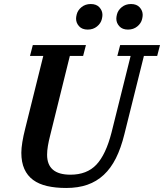

<svg xmlns="http://www.w3.org/2000/svg" viewBox="-20 -922 815 954"><path d="M309 12Q256 12 214.5 2.5Q173 -7 144.5 -28Q116 -49 101 -82.5Q86 -116 86 -163Q86 -185 91 -216Q96 -247 105 -282L195 -644H129L143 -698H407L393 -644H327L229 -248Q222 -221 218 -197Q214 -173 214 -153Q214 -54 330 -54Q412 -54 459 -104Q506 -154 534 -263L629 -644H563L577 -698H775L761 -644H695L598 -255Q581 -186 556 -136Q531 -86 495.5 -53Q460 -20 414 -4Q368 12 309 12ZM416 -775Q388 -775 373 -791.5Q358 -808 358 -829Q358 -838 361 -850Q366 -871 385 -886.5Q404 -902 431 -902Q459 -902 474 -885.5Q489 -869 489 -848Q489 -839 486 -827Q481 -806 462 -790.5Q443 -775 416 -775ZM616 -775Q588 -775 573 -791.5Q558 -808 558 -829Q558 -838 561 -850Q566 -871 585 -886.5Q604 -902 631 -902Q659 -902 674 -885.5Q689 -869 689 -848Q689 -839 686 -827Q681 -806 662 -790.5Q643 -775 616 -775Z"/></svg>

Font: IBM Plex Serif SmBld
Style: Italic
Weight: 600
Italic angle: -14°
Designer: Mike Abbink, Paul van der Laan, Pieter van Rosmalen
Foundry: Bold Monday
Version: Version 3.001